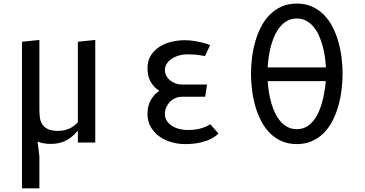

<svg xmlns="http://www.w3.org/2000/svg" viewBox="-20 -778 1990 1048"><path d="M100 -550 195 -560V-182.5Q195 -160.5 197.2 -139.2Q199.5 -118 209.8 -101Q220 -84 240.5 -73.8Q261 -63.5 298 -63.5Q328 -63.5 355.8 -75Q383.5 -86.5 405 -111V-550L500 -560V0H405V-64.5Q385 -41 365.5 -26.8Q346 -12.5 327.2 -5Q308.5 2.5 290.5 5Q272.5 7.5 255 7.5Q236.5 7.5 218 4.2Q199.5 1 185 -5.5L195 75V250H100Z M1110 -316.5 1100 -250H973Q955 -250 938 -242.8Q921 -235.5 908.2 -222.8Q895.5 -210 887.8 -192.8Q880 -175.5 880 -156Q880 -136.5 889.5 -120.5Q899 -104.5 916 -92.8Q933 -81 956.2 -74.8Q979.5 -68.5 1007.5 -68.5Q1037 -68.5 1059.5 -73.2Q1082 -78 1097 -84Q1114.5 -91 1127.5 -100L1172.5 -49.5Q1157.5 -33.5 1132.5 -20.5Q1111 -9.5 1075.5 -0.5Q1040 8.5 987.5 8.5Q953 8.5 917 -1.5Q881 -11.5 851.8 -32Q822.5 -52.5 803.8 -83.5Q785 -114.5 785 -156.5Q785 -199.5 802.5 -230.8Q820 -262 849.5 -282Q820 -301 802.5 -331.5Q785 -362 785 -405Q785 -447 803.8 -476Q822.5 -505 851.8 -523.5Q881 -542 917 -550.2Q953 -558.5 987.5 -558.5Q1016 -558.5 1041.2 -554.2Q1066.5 -550 1085.5 -545Q1108 -539.5 1127 -532L1099 -472Q1086.5 -474.5 1072 -476.5Q1059.5 -478.5 1043 -480Q1026.5 -481.5 1007.5 -481.5Q979.5 -481.5 956.2 -474.8Q933 -468 916 -456.2Q899 -444.5 889.5 -428.8Q880 -413 880 -395.5Q880 -379.5 887.5 -365Q895 -350.5 907.8 -339.8Q920.5 -329 937.5 -322.8Q954.5 -316.5 973 -316.5Z M1600 8.5Q1553.5 8.5 1517 -7.8Q1480.5 -24 1452.8 -52Q1425 -80 1405.5 -117.5Q1386 -155 1373.8 -197.8Q1361.5 -240.5 1355.8 -286Q1350 -331.5 1350 -375Q1350 -419 1355.8 -464.5Q1361.5 -510 1373.8 -552.5Q1386 -595 1405.5 -632.5Q1425 -670 1452.8 -698Q1480.5 -726 1517 -742.2Q1553.5 -758.5 1600 -758.5Q1646 -758.5 1682.8 -742.2Q1719.5 -726 1747.2 -698Q1775 -670 1794.5 -632.5Q1814 -595 1826.2 -552.5Q1838.5 -510 1844.2 -464.5Q1850 -419 1850 -375Q1850 -331.5 1844.2 -286Q1838.5 -240.5 1826.2 -198Q1814 -155.5 1794.5 -117.8Q1775 -80 1747.2 -52Q1719.5 -24 1682.8 -7.8Q1646 8.5 1600 8.5ZM1441 -410H1759Q1757.5 -439.5 1752.8 -470.8Q1748 -502 1739.8 -531.8Q1731.5 -561.5 1719 -587.8Q1706.5 -614 1689.2 -634Q1672 -654 1649.8 -665.5Q1627.5 -677 1600 -677Q1572 -677 1550 -665.5Q1528 -654 1510.8 -634Q1493.5 -614 1481 -587.8Q1468.5 -561.5 1460.2 -531.8Q1452 -502 1447.2 -470.8Q1442.5 -439.5 1441 -410ZM1441 -335Q1443 -306 1447.8 -275.2Q1452.5 -244.5 1461 -215.2Q1469.5 -186 1482 -160.2Q1494.5 -134.5 1511.5 -115Q1528.5 -95.5 1550.5 -84.2Q1572.5 -73 1600 -73Q1638 -73 1665.8 -94.5Q1693.5 -116 1712.2 -152Q1731 -188 1742.2 -235.5Q1753.5 -283 1758.5 -335Z"/></svg>

Font: B612 Mono
Style: Regular
Weight: 400
Version: Version 1.005